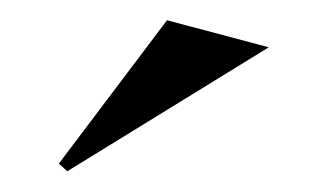

<svg xmlns="http://www.w3.org/2000/svg" viewBox="-20 -748 317 186"><path d="M45.2 -582.1 37 -589.5 141.8 -728.4 240.4 -702.2Z"/></svg>

Font: Kalnia Thin
Style: Regular
Weight: 100
Version: Version 1.105